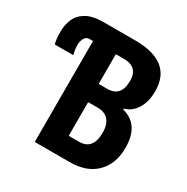

<svg xmlns="http://www.w3.org/2000/svg" viewBox="-163 -853 965 992"><g transform="rotate(30 319.5 -357.0)"><path d="M175.8 0V-602.1H155.8Q135.7 -602.1 126 -584.5Q116.2 -566.9 116.2 -547.9Q116.2 -525.4 119.1 -510.5Q122.1 -495.6 124 -487.8H14.2Q10.7 -495.6 8.3 -514.6Q5.9 -533.7 5.9 -560.1Q5.9 -601.6 21.2 -636.5Q36.6 -671.4 73.5 -692.6Q110.4 -713.9 174.8 -713.9H362.8Q584 -713.9 584 -538.1Q584 -475.1 558.1 -433.1Q532.2 -391.1 487.8 -378.9V-374Q544.4 -358.4 570.8 -316.9Q597.2 -275.4 597.2 -207Q597.2 -111.8 541 -55.9Q484.9 0 384.8 0ZM312 -424.8H362.8Q444.8 -424.8 444.8 -519Q444.8 -602.1 360.8 -602.1H312ZM312 -115.2H374Q456.1 -115.2 456.1 -217.8Q456.1 -265.1 433.6 -290.5Q411.1 -315.9 369.1 -315.9H312Z"/></g></svg>

Font: Open Sans Condensed
Style: Bold
Weight: 700
Width: 3
Designer: Monotype Design Team
Foundry: Monotype Imaging Inc.
Version: Version 3.003; ttfautohint (v1.8.4)